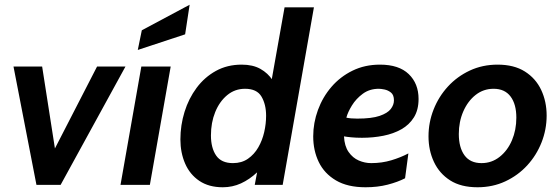

<svg xmlns="http://www.w3.org/2000/svg" viewBox="-20 -781 2362 811"><path d="M134 0 37 -500H158L212 -154L390 -500H510L236 0Z M489 0 577 -500H701L613 0ZM562 -570 579 -653 781 -761 762 -636Z M921 10Q862 10 822 -17Q782 -44 762 -90Q742 -136 742 -192Q742 -252 759.5 -308.5Q777 -365 810.5 -410Q844 -455 892 -481.5Q940 -508 1001 -508Q1048 -508 1080 -490Q1112 -472 1131.5 -442Q1151 -412 1160 -378L1119 -396L1182 -750H1306L1174 0H1056L1066 -53Q1034 -23 998 -6.5Q962 10 921 10ZM964 -92Q1001 -92 1027.5 -110.5Q1054 -129 1071 -158.5Q1088 -188 1096 -223Q1104 -258 1104 -292Q1104 -340 1084.5 -373Q1065 -406 1015 -406Q972 -406 939.5 -379Q907 -352 889 -307.5Q871 -263 871 -209Q871 -156 893 -124Q915 -92 964 -92Z M1524 10Q1448 10 1399 -19Q1350 -48 1326.5 -96.5Q1303 -145 1303 -205Q1303 -262 1323 -316.5Q1343 -371 1380 -414Q1417 -457 1469 -482.5Q1521 -508 1585 -508Q1665 -508 1706.5 -468Q1748 -428 1748 -363Q1748 -317 1728.5 -285.5Q1709 -254 1675.5 -235Q1642 -216 1599 -207.5Q1556 -199 1509 -199Q1484 -199 1463.5 -201Q1443 -203 1433 -205Q1435 -164 1452.5 -139Q1470 -114 1495.5 -103Q1521 -92 1548 -92Q1593 -92 1633 -104Q1673 -116 1705 -133L1691 -28Q1660 -12 1617.5 -1Q1575 10 1524 10ZM1489 -280Q1550 -280 1583.5 -291.5Q1617 -303 1630.5 -320.5Q1644 -338 1644 -357Q1644 -380 1631.5 -390Q1619 -400 1604 -403Q1589 -406 1580 -406Q1541 -406 1512.5 -385Q1484 -364 1466.5 -335.5Q1449 -307 1443 -284Q1452 -282 1463.5 -281Q1475 -280 1489 -280Z M1997 10Q1927 10 1881.5 -19Q1836 -48 1813 -97Q1790 -146 1790 -205Q1790 -264 1811.5 -318.5Q1833 -373 1872 -415.5Q1911 -458 1964.5 -483Q2018 -508 2082 -508Q2151 -508 2197 -479Q2243 -450 2266 -401Q2289 -352 2289 -293Q2289 -234 2267.5 -179.5Q2246 -125 2207 -82.5Q2168 -40 2114.5 -15Q2061 10 1997 10ZM2014 -92Q2057 -92 2090.5 -118.5Q2124 -145 2142.5 -188.5Q2161 -232 2161 -284Q2161 -341 2136.5 -373.5Q2112 -406 2065 -406Q2022 -406 1989 -380Q1956 -354 1937 -310.5Q1918 -267 1918 -215Q1918 -158 1942 -125Q1966 -92 2014 -92Z"/></svg>

Font: Cabin VF Beta
Style: Italic
Weight: 400
Italic angle: -7°
Designer: Pablo Impallari
Foundry: Pablo Impallari. http://www.impallari.com Igino Marini. http://www.ikern.com
Version: Version 2.300